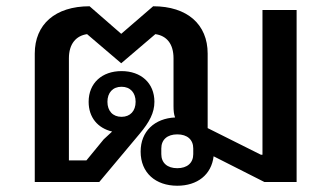

<svg xmlns="http://www.w3.org/2000/svg" viewBox="-20 -581 1062 613"><path d="M546 12C610 12 655 -23 662 -82L824 0H927V-549H818V-87H813L643 -172V-410C643 -503 578 -561 469 -561L367 -473L266 -561C156 -561 91 -503 91 -410V0H297L426 -154C457 -191 473 -221 473 -256C473 -316 430 -354 368 -354C306 -354 263 -316 263 -256C263 -206 292 -172 338 -161L311 -136L256 -69H200V-395C200 -441 223 -467 258 -472L367 -379L476 -472C512 -467 534 -441 534 -395V-242C534 -228 535 -216 539 -206C474 -203 429 -162 429 -97C429 -29 477 12 546 12ZM546 -44C514 -44 495 -61 495 -89V-107C495 -135 514 -152 546 -152C578 -152 597 -135 597 -107V-89C597 -61 578 -44 546 -44ZM368 -208C340 -208 323 -227 323 -256C323 -285 340 -304 368 -304C396 -304 413 -285 413 -256C413 -227 396 -208 368 -208Z"/></svg>

Font: IBM Plex Thai Looped Medium
Style: Regular
Weight: 500
Designer: Mike Abbink, Paul van der Laan, Pieter van Rosmalen, Ben Mitchell, Mark Frömberg
Foundry: Bold Monday
Version: Version 1.0